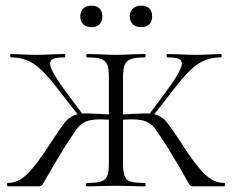

<svg xmlns="http://www.w3.org/2000/svg" viewBox="-20 -659 820 679"><path d="M640 -23Q621 -59 570 -142Q539 -190 527 -205.5Q515 -221 497 -229Q479 -237 444 -237Q434 -237 400 -235L399 -253L444 -256Q482 -258 492 -258Q522 -258 539.5 -250.5Q557 -243 571.5 -225Q586 -207 616 -161Q655 -100 680.5 -69Q706 -38 727 -25Q748 -12 773 -12Q776 -12 776 -6Q776 0 773 0H660Q655 0 651 -5Q647 -10 640 -23ZM287 -12Q321 -12 337 -17Q353 -22 359 -36.5Q365 -51 365 -81V-387Q365 -417 359 -431Q353 -445 337.5 -450.5Q322 -456 288 -456Q285 -456 285 -462Q285 -468 288 -468L332 -467Q368 -465 389 -465Q414 -465 450 -467L492 -468Q495 -468 495 -462Q495 -456 492 -456Q459 -456 443 -450Q427 -444 421 -429.5Q415 -415 415 -385V-81Q415 -51 420.5 -36.5Q426 -22 442 -17Q458 -12 492 -12Q495 -12 495 -6Q495 0 492 0Q465 0 450 -1L389 -2L331 -1Q315 0 287 0Q284 0 284 -6Q284 -12 287 -12ZM499 -243 579 -351Q623 -413 623 -434Q623 -447 611 -451.5Q599 -456 572 -456Q569 -456 569 -462Q569 -468 572 -468L610 -467Q644 -465 677 -465Q701 -465 731 -467L761 -468Q764 -468 764 -462Q764 -456 761 -456Q714 -456 679 -432Q644 -408 599 -349L511 -236ZM7 -12Q32 -12 53 -25Q74 -38 99.5 -69Q125 -100 164 -161Q194 -207 208.5 -225Q223 -243 240.5 -250.5Q258 -258 288 -258Q298 -258 336 -256L381 -253L380 -235Q346 -237 336 -237Q301 -237 283.5 -229Q266 -221 254 -206Q242 -191 211 -142Q185 -101 140 -23Q133 -10 129 -5Q125 0 120 0H7Q5 0 5 -6Q5 -12 7 -12ZM19 -456Q16 -456 16 -462Q16 -468 19 -468L49 -467Q79 -465 103 -465Q136 -465 170 -467L208 -468Q211 -468 211 -462Q211 -456 208 -456Q181 -456 169 -451.5Q157 -447 157 -434Q157 -413 201 -351L281 -243L269 -236L181 -349Q136 -408 101 -432Q66 -456 19 -456ZM264 -601Q264 -619 274.5 -629Q285 -639 304 -639Q322 -639 332 -629Q342 -619 342 -601Q342 -583 332 -573Q322 -563 304 -563Q285 -563 274.5 -573Q264 -583 264 -601ZM439 -601Q439 -619 450 -629Q461 -639 479 -639Q498 -639 508 -629Q518 -619 518 -601Q518 -583 508 -573Q498 -563 479 -563Q461 -563 450 -573Q439 -583 439 -601Z"/></svg>

Font: Cormorant Unicase Light
Style: Regular
Weight: 300
Designer: Christian Thalmann (Catharsis Fonts)
Foundry: Catharsis Fonts
Version: Version 4.000